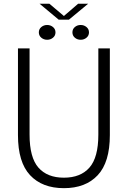

<svg xmlns="http://www.w3.org/2000/svg" viewBox="-20 -996 684 1026"><path d="M567 -274Q567 -129 502.2 -59.8Q437.5 9.5 321.5 9.5Q205.5 9.5 140.8 -59.8Q76 -129 76 -274V-737.5H138V-276.5Q138 -154.5 185.2 -100.5Q232.5 -46.5 321.5 -46.5Q410.5 -46.5 458 -100.5Q505.5 -154.5 505.5 -276.5V-737.5H567ZM232 -783.5Q214 -783.5 200.8 -794.5Q187.5 -805.5 187.5 -823Q187.5 -840.5 200.8 -851.5Q214 -862.5 232 -862.5Q250 -862.5 263.2 -851.5Q276.5 -840.5 276.5 -823Q276.5 -805.5 263.2 -794.5Q250 -783.5 232 -783.5ZM411 -783.5Q393 -783.5 380 -794.5Q367 -805.5 367 -823Q367 -840.5 380 -851.5Q393 -862.5 411 -862.5Q429 -862.5 442.2 -851.5Q455.5 -840.5 455.5 -823Q455.5 -805.5 442.2 -794.5Q429 -783.5 411 -783.5ZM191.5 -976H244L321.5 -910.5L397.5 -976H451L348.5 -891H293.5Z"/></svg>

Font: Epilogue Light
Style: Regular
Weight: 300
Designer: Tyler Finck
Foundry: Etcetera Type Co
Version: Version 2.111; ttfautohint (v1.8.3)